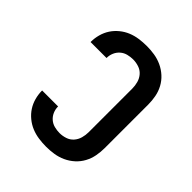

<svg xmlns="http://www.w3.org/2000/svg" viewBox="-206 -873 1012 1012"><g transform="rotate(45 300.0 -367.5)"><path d="M303 8Q275 8 247 4Q219 0 193.5 -10.5Q168 -21 146 -39Q124 -57 109 -80Q94 -103 86.5 -130.5Q79 -158 79 -185Q79 -186 79 -186Q79 -186 79 -187H198Q198 -186 198 -186Q198 -186 198 -186Q198 -166 206 -147.5Q214 -129 229 -116Q244 -103 263.5 -98Q283 -93 303 -93Q324 -93 345.5 -100Q367 -107 381.5 -123.5Q396 -140 402 -161.5Q408 -183 408 -205V-530Q408 -552 402 -573.5Q396 -595 381.5 -611.5Q367 -628 345.5 -635Q324 -642 303 -642Q283 -642 263.5 -637Q244 -632 229 -619Q214 -606 206 -587.5Q198 -569 198 -549Q198 -549 198 -549Q198 -549 198 -548H79Q79 -549 79 -549Q79 -549 79 -550Q79 -577 86.5 -604.5Q94 -632 109 -655Q124 -678 146 -696Q168 -714 193.5 -724.5Q219 -735 247 -739Q275 -743 303 -743Q332 -743 361 -738.5Q390 -734 417 -721.5Q444 -709 466 -689Q488 -669 502 -643Q516 -617 521.5 -588Q527 -559 527 -530V-205Q527 -176 521.5 -147Q516 -118 502 -92Q488 -66 466 -46Q444 -26 417 -13.5Q390 -1 361 3.5Q332 8 303 8Z"/></g></svg>

Font: Zed Sans Extended
Style: Bold
Weight: 700
Width: 7
Designer: Belleve Invis
Foundry: Belleve Invis
Version: Version 1.0.0; ttfautohint (v1.8.4)